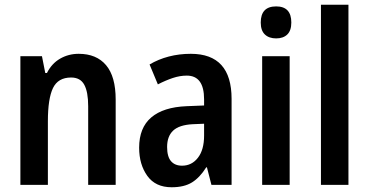

<svg xmlns="http://www.w3.org/2000/svg" viewBox="-20 -780 1555 810"><path d="M312 -553Q387 -553 427.5 -505Q468 -457 468 -360V0H352V-332Q352 -392 335.5 -422.5Q319 -453 280 -453Q225 -453 203.5 -408.5Q182 -364 182 -268V0H66V-543H157L171 -472H178Q198 -512 233.5 -532.5Q269 -553 312 -553Z M785 -553Q957 -553 957 -363V0H872L853 -74H850Q823 -31 790 -10.5Q757 10 704 10Q636 10 601.5 -38Q567 -86 567 -157Q567 -241 618 -284.5Q669 -328 767 -332L841 -335V-361Q841 -461 768 -461Q739 -461 709 -451Q679 -441 646 -424L611 -508Q648 -530 692 -541.5Q736 -553 785 -553ZM793 -256Q736 -253 710.5 -229Q685 -205 685 -160Q685 -119 701.5 -100Q718 -81 748 -81Q789 -81 815 -114.5Q841 -148 841 -208V-258Z M1145 -753Q1209 -753 1209 -685Q1209 -651 1192 -634.5Q1175 -618 1145 -618Q1115 -618 1097.5 -634.5Q1080 -651 1080 -685Q1080 -753 1145 -753ZM1202 -543V0H1086V-543Z M1450 0H1334V-760H1450Z"/></svg>

Font: Noto Sans Myanmar Condensed SemiBold
Style: Regular
Weight: 600
Width: 3
Designer: Monotype Design Team
Foundry: Monotype Imaging Inc.
Version: Version 2.107; ttfautohint (v1.8.4.7-5d5b)